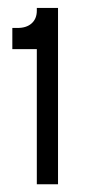

<svg xmlns="http://www.w3.org/2000/svg" viewBox="-20 -808 230 498"><path d="M75.5 -330V-680.5H12V-735.5H25.5Q49 -735.5 62.2 -747.5Q75.5 -759.5 75.5 -780.5V-787.5H130.5V-330Z"/></svg>

Font: Mohave Light
Style: Regular
Weight: 300
Designer: Gumpita Rahayu
Foundry: Tokotype
Version: Version 2.003